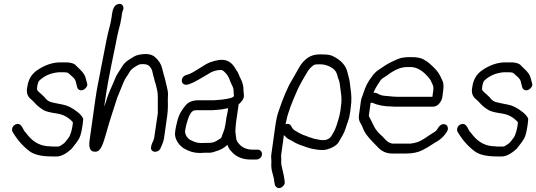

<svg xmlns="http://www.w3.org/2000/svg" viewBox="-20 -788 2759 988"><path d="M239 -35C192 -35 154 -54 124 -91C116 -101 110 -109 105 -114C101 -121 98 -128 93 -136C88 -144 82 -149 75 -150C68 -151 61 -149 55 -145C49 -141 45 -135 43 -128C41 -121 42 -115 45 -109C70 -67 100 -33 136 -7C160 9 197 17 246 17H274C283 17 294 14 308 7C322 0 335 -10 349 -23C368 -46 381 -64 388 -77C395 -90 400 -112 405 -145C406 -153 407 -162 408 -172C409 -182 399 -195 380 -211C352 -233 326 -246 302 -250C278 -254 259 -259 245 -262C231 -265 219 -274 209 -288C199 -298 190 -306 184 -311C178 -316 174 -321 172 -324C170 -327 170 -334 172 -346C174 -358 177 -367 182 -373C208 -398 240 -412 280 -416H310C323 -416 330 -414 334 -410C338 -406 345 -400 354 -392C363 -384 368 -376 370 -368C372 -360 374 -352 376 -343C378 -334 382 -328 389 -325C396 -322 402 -323 409 -326C416 -329 421 -334 425 -340C429 -346 430 -351 429 -355L421 -386C417 -403 405 -419 386 -436C381 -440 375 -447 368 -454C361 -461 347 -465 328 -467H290C250 -467 209 -453 169 -425C142 -406 126 -378 121 -344C120 -336 118 -329 118 -322C118 -303 126 -287 142 -275C147 -271 154 -264 164 -253C174 -242 187 -232 205 -221C215 -215 237 -209 272 -204C307 -199 334 -183 355 -159C355 -155 354 -146 352 -134C350 -122 346 -106 338 -87C336 -83 329 -73 315 -56C313 -53 306 -48 297 -42C288 -36 283 -34 281 -34H253C248 -34 244 -34 239 -35Z M602 -767C596 -769 589 -768 582 -765C569 -759 560 -743 557 -719L554 -698C552 -682 548 -665 543 -646C538 -627 532 -604 527 -577C522 -550 518 -530 515 -515C512 -500 509 -485 506 -469C503 -453 499 -436 496 -417C493 -398 488 -378 484 -356C480 -334 475 -309 471 -279L441 -66C436 -31 443 -11 462 -8C474 -6 484 -8 491 -16C498 -24 505 -36 511 -53C517 -70 523 -90 530 -115C537 -140 546 -171 558 -207C570 -243 577 -266 580 -275C583 -284 585 -292 589 -299C609 -350 622 -381 629 -390C636 -399 642 -409 647 -418C652 -427 661 -435 673 -443C685 -451 694 -455 699 -457C722 -460 738 -457 746 -450C754 -443 760 -434 763 -424C766 -414 767 -404 769 -398C771 -392 773 -386 774 -380C775 -374 777 -368 779 -362C781 -356 783 -350 784 -344C785 -338 787 -330 789 -322C791 -314 792 -303 792 -288V-257V-240V-222V-205L773 -76C773 -73 769 -65 763 -51C757 -37 756 -26 758 -20C760 -14 765 -10 771 -8C777 -6 784 -7 791 -10C798 -13 802 -17 805 -23C816 -46 822 -64 824 -76L840 -189C843 -209 844 -228 844 -246C844 -264 843 -279 844 -290C845 -301 845 -311 843 -321C841 -331 839 -338 838 -344C837 -350 834 -358 832 -369C830 -380 827 -390 824 -399C822 -405 821 -411 819 -418C817 -425 816 -431 814 -437C809 -459 796 -478 778 -494C760 -510 732 -514 694 -506C684 -504 676 -501 668 -496C660 -491 650 -485 638 -477C626 -469 616 -458 608 -445C600 -432 594 -422 589 -415C584 -408 577 -396 570 -378C563 -360 555 -344 548 -327C541 -310 535 -296 532 -286C529 -276 526 -266 523 -258C520 -250 517 -243 516 -239L522 -279C531 -341 542 -399 553 -453C564 -507 571 -541 574 -555C581 -593 587 -621 592 -639C597 -657 602 -677 605 -698L608 -719C609 -724 610 -730 613 -736C616 -742 616 -748 614 -754C612 -760 608 -765 602 -767Z M1145 -182 1140 -148C1138 -133 1134 -119 1129 -107C1124 -95 1121 -86 1120 -82C1119 -78 1110 -72 1096 -64C1082 -56 1070 -53 1059 -53L1012 -52C996 -52 978 -58 957 -69C942 -79 934 -93 932 -110L934 -124L937 -139C938 -144 939 -149 941 -155C952 -195 965 -217 980 -220C983 -221 993 -221 1009 -221H1074L1100 -223C1118 -224 1129 -226 1136 -228C1143 -230 1149 -230 1154 -231L1152 -216ZM1080 -272H1000C973 -272 952 -264 938 -249C916 -225 900 -197 892 -164C887 -144 884 -129 882 -117C880 -105 880 -94 882 -85C888 -60 903 -40 925 -25C952 -9 978 -1 1004 -1C1014 -1 1023 -1 1031 -2H1058C1068 -2 1083 -6 1104 -14C1125 -22 1140 -32 1150 -43C1151 -41 1153 -37 1156 -29C1159 -21 1167 -12 1179 0C1202 22 1233 33 1270 33H1297C1305 33 1312 31 1318 26C1324 21 1327 15 1328 8C1329 1 1327 -5 1323 -10C1319 -15 1314 -18 1307 -18H1279C1245 -18 1219 -32 1202 -58C1197 -65 1195 -74 1194 -86C1193 -98 1192 -107 1191 -114C1192 -132 1193 -145 1194 -153L1208 -251C1213 -255 1219 -261 1226 -270C1233 -279 1236 -289 1235 -300C1234 -311 1233 -318 1233 -322C1234 -341 1229 -363 1217 -386C1214 -391 1212 -396 1209 -404C1206 -412 1201 -421 1193 -432C1179 -458 1161 -473 1140 -478C1119 -483 1093 -479 1060 -467C1047 -462 1028 -451 1002 -434C976 -417 957 -407 945 -404C933 -401 924 -396 920 -389C916 -382 915 -376 916 -369C917 -362 921 -357 927 -354C933 -351 942 -351 954 -355C966 -359 983 -367 1005 -380C1027 -393 1041 -401 1046 -404C1051 -407 1058 -411 1066 -416C1083 -424 1100 -428 1118 -428C1124 -428 1132 -422 1141 -412C1150 -402 1156 -392 1160 -382C1164 -372 1167 -362 1173 -351C1179 -340 1182 -330 1182 -320C1182 -310 1183 -302 1184 -295C1183 -286 1161 -280 1118 -275Z M1449 -149C1450 -152 1452 -158 1454 -169C1461 -206 1482 -262 1515 -335C1521 -347 1536 -376 1563 -420C1571 -433 1580 -442 1588 -448C1593 -454 1602 -457 1615 -457H1630C1651 -457 1671 -450 1691 -437C1705 -428 1713 -414 1717 -396C1718 -390 1720 -385 1723 -378C1726 -371 1728 -362 1729 -352C1730 -342 1732 -326 1735 -306C1738 -286 1738 -262 1734 -237L1731 -214C1728 -196 1724 -181 1720 -169C1718 -163 1715 -153 1711 -140C1707 -127 1701 -115 1696 -106C1691 -97 1687 -91 1684 -86C1681 -81 1676 -77 1669 -73C1662 -69 1655 -67 1648 -67C1641 -67 1634 -67 1628 -68C1622 -69 1615 -71 1607 -72C1599 -73 1591 -75 1582 -79L1568 -83C1564 -85 1558 -88 1551 -90C1544 -92 1536 -95 1529 -99L1515 -106C1511 -108 1506 -111 1502 -114C1492 -118 1485 -126 1479 -138C1473 -150 1463 -153 1449 -149ZM1441 -93C1450 -83 1459 -75 1467 -71C1475 -67 1482 -64 1486 -61C1503 -50 1523 -42 1545 -35L1559 -30C1564 -29 1570 -27 1576 -25C1582 -23 1588 -22 1594 -21L1612 -18C1618 -17 1628 -16 1640 -16C1656 -16 1672 -21 1689 -29C1706 -37 1717 -47 1723 -57C1729 -67 1735 -78 1742 -90C1749 -102 1755 -115 1759 -129C1763 -143 1767 -154 1771 -164C1775 -174 1779 -190 1782 -212L1785 -237C1790 -269 1789 -302 1783 -338C1782 -346 1781 -355 1780 -364C1779 -373 1777 -382 1774 -392C1771 -402 1769 -410 1768 -416C1760 -451 1734 -480 1691 -500C1679 -506 1661 -508 1637 -508H1622C1580 -508 1546 -486 1520 -442C1505 -416 1493 -395 1483 -377C1460 -340 1437 -285 1412 -211C1406 -194 1400 -166 1395 -128L1376 8C1375 14 1375 21 1376 30C1377 39 1376 49 1376 62C1376 75 1378 90 1383 106C1388 122 1391 137 1392 151L1394 161C1395 168 1399 172 1404 176C1409 180 1415 181 1422 179C1429 177 1434 173 1439 167C1444 161 1446 155 1445 148L1444 138C1443 131 1442 126 1441 120C1440 114 1438 103 1434 87C1430 71 1427 58 1427 48C1427 38 1428 30 1427 23C1426 16 1427 11 1427 8Z M1997 -240C2003 -239 2008 -239 2015 -239H2207C2221 -239 2232 -245 2241 -256C2250 -267 2256 -280 2257 -294L2261 -326C2264 -348 2262 -366 2253 -381C2250 -386 2248 -391 2246 -396C2237 -416 2217 -439 2187 -464C2180 -470 2171 -476 2158 -483C2145 -490 2125 -494 2100 -494H2081C2073 -494 2063 -493 2050 -491C2037 -489 2016 -480 1986 -465C1975 -459 1965 -454 1957 -448C1949 -442 1938 -435 1926 -427C1914 -419 1903 -407 1893 -393C1873 -368 1860 -340 1851 -312C1849 -306 1847 -299 1844 -292C1841 -285 1838 -277 1837 -267L1827 -194C1825 -178 1828 -164 1837 -151C1840 -147 1843 -140 1846 -132C1849 -124 1853 -117 1856 -110C1865 -93 1887 -68 1921 -34C1942 -10 1967 2 1998 2H2069C2104 2 2132 -4 2155 -16C2173 -25 2189 -35 2201 -43C2213 -51 2223 -57 2229 -60C2252 -74 2268 -91 2280 -111C2285 -119 2286 -126 2284 -133C2282 -140 2279 -144 2273 -147C2259 -153 2245 -147 2233 -128C2230 -120 2223 -113 2213 -107C2203 -101 2195 -96 2189 -92C2183 -88 2177 -84 2170 -79C2163 -74 2154 -69 2143 -63C2132 -57 2115 -52 2092 -49H2005C1988 -49 1974 -57 1961 -72C1957 -76 1954 -80 1950 -84C1946 -88 1942 -91 1937 -96L1924 -109C1921 -114 1916 -119 1912 -125C1908 -131 1904 -139 1899 -149C1894 -159 1890 -169 1885 -177C1880 -185 1878 -191 1878 -194L1887 -258L1895 -260C1896 -260 1896 -260 1896 -259C1925 -246 1959 -240 1997 -240ZM1902 -311C1909 -329 1920 -348 1934 -368C1938 -376 1945 -383 1955 -389C1965 -395 1972 -400 1976 -403C2012 -430 2045 -443 2074 -443H2093C2125 -443 2157 -424 2188 -386C2194 -379 2197 -373 2199 -368C2201 -363 2204 -358 2207 -351C2210 -344 2211 -336 2210 -326L2205 -290H2023C2012 -290 2002 -291 1992 -292C1982 -293 1971 -294 1959 -295C1947 -296 1937 -299 1928 -304C1919 -309 1911 -311 1902 -311Z M2529 -35C2482 -35 2444 -54 2414 -91C2406 -101 2400 -109 2395 -114C2391 -121 2388 -128 2383 -136C2378 -144 2372 -149 2365 -150C2358 -151 2351 -149 2345 -145C2339 -141 2335 -135 2333 -128C2331 -121 2332 -115 2335 -109C2360 -67 2390 -33 2426 -7C2450 9 2487 17 2536 17H2564C2573 17 2584 14 2598 7C2612 0 2625 -10 2639 -23C2658 -46 2671 -64 2678 -77C2685 -90 2690 -112 2695 -145C2696 -153 2697 -162 2698 -172C2699 -182 2689 -195 2670 -211C2642 -233 2616 -246 2592 -250C2568 -254 2549 -259 2535 -262C2521 -265 2509 -274 2499 -288C2489 -298 2480 -306 2474 -311C2468 -316 2464 -321 2462 -324C2460 -327 2460 -334 2462 -346C2464 -358 2467 -367 2472 -373C2498 -398 2530 -412 2570 -416H2600C2613 -416 2620 -414 2624 -410C2628 -406 2635 -400 2644 -392C2653 -384 2658 -376 2660 -368C2662 -360 2664 -352 2666 -343C2668 -334 2672 -328 2679 -325C2686 -322 2692 -323 2699 -326C2706 -329 2711 -334 2715 -340C2719 -346 2720 -351 2719 -355L2711 -386C2707 -403 2695 -419 2676 -436C2671 -440 2665 -447 2658 -454C2651 -461 2637 -465 2618 -467H2580C2540 -467 2499 -453 2459 -425C2432 -406 2416 -378 2411 -344C2410 -336 2408 -329 2408 -322C2408 -303 2416 -287 2432 -275C2437 -271 2444 -264 2454 -253C2464 -242 2477 -232 2495 -221C2505 -215 2527 -209 2562 -204C2597 -199 2624 -183 2645 -159C2645 -155 2644 -146 2642 -134C2640 -122 2636 -106 2628 -87C2626 -83 2619 -73 2605 -56C2603 -53 2596 -48 2587 -42C2578 -36 2573 -34 2571 -34H2543C2538 -34 2534 -34 2529 -35Z"/></svg>

Font: AppleStorm
Style: Ita
Weight: 400
Foundry: Cannot Into Space Fonts
Version: Version 1.01